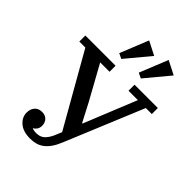

<svg xmlns="http://www.w3.org/2000/svg" viewBox="-275 -1083 1217 1217"><g transform="rotate(45 333.5 -475.0)"><path d="M229 12Q166 12 131.5 -18Q97 -48 97 -90Q97 -121 114.5 -141.5Q132 -162 164 -162Q193 -162 209.5 -144.5Q226 -127 226 -100Q226 -80 217 -67Q208 -54 197 -49V-45Q215 -40 231 -40Q247 -40 261 -44Q275 -48 287 -58.5Q299 -69 310.5 -87Q322 -105 333 -134L344 -161L69 -644H15V-698H286V-644H202L330 -412L393 -291H397L446 -412L540 -644H456V-698H665V-644H611L393 -118Q378 -81 360.5 -56Q343 -31 323 -16Q303 -1 279.5 5.5Q256 12 229 12ZM246 -771 323 -962 415 -915 281 -754ZM421 -771 498 -962 590 -915 456 -754Z"/></g></svg>

Font: IBM Plex Serif Medm
Style: Regular
Weight: 500
Designer: Mike Abbink, Paul van der Laan, Pieter van Rosmalen
Foundry: Bold Monday
Version: Version 3.001